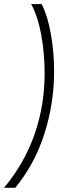

<svg xmlns="http://www.w3.org/2000/svg" viewBox="-30 -717 347 942"><path d="M189 -358.5Q189 -454 172.5 -545Q156 -636 123 -697H174.5Q204 -638.5 219.8 -549.2Q235.5 -460 235.5 -366.5Q235.5 -210 187.8 -60.5Q140 89 44.5 204.5H-10.5Q89.5 85 139.2 -57.2Q189 -199.5 189 -358.5Z"/></svg>

Font: HK Grotesk Light
Style: Italic
Weight: 300
Italic angle: -16°
Designer: Alfredo Marco Pradil
Foundry: Hanken Design Co.
Version: Version 3.001